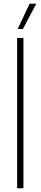

<svg xmlns="http://www.w3.org/2000/svg" viewBox="-20 -1012 218 1032"><path d="M72 0V-808H106V0ZM75 -856 139 -992H175L103 -856Z"/></svg>

Font: Encode Sans Cnd Th
Style: Regular
Weight: 100
Width: 3
Designer: Multiple Designers
Foundry: Impallari Type
Version: Version 3.002; ttfautohint (v1.8.3) -l 8 -r 50 -G 200 -x 14 